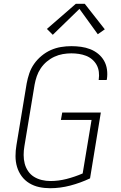

<svg xmlns="http://www.w3.org/2000/svg" viewBox="-20 -987 640 1015"><path d="M245 8Q215 8 187 2Q159 -4 135 -18.5Q111 -33 94.5 -55.5Q78 -78 70 -105Q62 -132 62 -161.5Q62 -191 67 -220L121 -546Q126 -573 135 -599.5Q144 -626 160.5 -649.5Q177 -673 200 -692Q223 -711 249 -722.5Q275 -734 302.5 -738.5Q330 -743 357 -743Q383 -743 408.5 -739.5Q434 -736 457 -727Q480 -718 499 -702.5Q518 -687 530 -666Q542 -645 545.5 -619.5Q549 -594 545 -568Q544 -567 544 -566Q544 -565 544 -564H501Q502 -565 502 -565.5Q502 -566 502 -567Q505 -587 502.5 -607Q500 -627 491 -643.5Q482 -660 467.5 -672.5Q453 -685 435 -692Q417 -699 397 -702Q377 -705 357 -705Q335 -705 312 -701Q289 -697 267.5 -687Q246 -677 227.5 -661.5Q209 -646 195.5 -626Q182 -606 174.5 -584Q167 -562 163 -540L109 -214Q105 -191 105 -167.5Q105 -144 110.5 -122.5Q116 -101 128.5 -82.5Q141 -64 159.5 -52.5Q178 -41 200.5 -35.5Q223 -30 247 -30Q289 -30 332 -41Q375 -52 417 -70L464 -353H302L309 -392H513L456 -44Q405 -20 351.5 -6Q298 8 245 8ZM259 -803 228 -834 381 -967H428L534 -832L497 -806L400 -940Z"/></svg>

Font: Iosevka SS04 XLt Ex
Style: Italic
Weight: 200
Width: 7
Italic angle: -9°
Monospace: yes
Designer: Belleve Invis
Foundry: Belleve Invis
Version: Version 19.0.0; ttfautohint (v1.8.4)